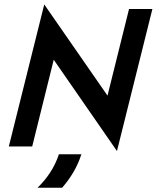

<svg xmlns="http://www.w3.org/2000/svg" viewBox="-20 -666 713 873"><path d="M511.8 20.8 224.3 -394.4 126.4 0H20.1L181.2 -645.8L468.8 -231.2L566.7 -625H672.9ZM150.7 187.5Q182.6 156.9 207.6 119.1Q232.6 81.2 247.9 35.4H350Q336.8 77.1 314.6 115.3Q292.4 153.5 262.5 187.5Z"/></svg>

Font: Afacad SemiBold
Style: Italic
Weight: 600
Italic angle: -14°
Designer: Kristian Moeller
Foundry: Dicotype
Version: Version 1.000